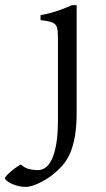

<svg xmlns="http://www.w3.org/2000/svg" viewBox="-137 -489 416 753"><path d="M163.6 -48.3Q163.6 7.8 156.5 47.1Q149.4 86.4 137 114Q124.5 141.6 107.4 160.6Q90.3 179.7 70.8 195.3Q57.6 205.6 43 214.6Q28.3 223.6 13.7 230.2Q-1 236.8 -13.9 240.5Q-26.9 244.1 -36.1 244.1Q-51.3 244.1 -65.7 240.5Q-80.1 236.8 -91.6 231.4Q-103 226.1 -110.1 220.2Q-117.2 214.4 -117.2 210.4Q-117.2 206.1 -110.1 198.5Q-103 190.9 -93.3 182.6Q-83.5 174.3 -73 167Q-62.5 159.7 -55.2 156.2Q-39.6 169.9 -22.9 174.1Q-6.3 178.2 12.2 178.2Q26.4 178.2 40.3 169.2Q54.2 160.2 65.4 137.7Q76.7 115.2 83.5 76.7Q90.3 38.1 90.3 -21V-327.1Q90.3 -352.1 89.1 -367.2Q87.9 -382.3 81.5 -390.9Q75.2 -399.4 61.3 -403.3Q47.4 -407.2 22 -410.2V-429.7Q42.5 -433.1 58.3 -437.5Q74.2 -441.9 88.6 -446.5Q103 -451.2 116.5 -456.8Q129.9 -462.4 145.5 -468.8H163.6Z"/></svg>

Font: Gentium Plus
Style: Regular
Weight: 400
Designer: J. Victor Gaultney, Annie Olsen, Iska Routamaa
Foundry: SIL International
Version: Version 1.510